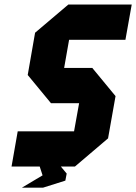

<svg xmlns="http://www.w3.org/2000/svg" viewBox="-20 -739 604 852"><path d="M156.2 0H31.2L58.6 -156.2H308.6L331.1 -281.2H206.1L103 -406.2L135.7 -593.8L283.2 -718.8H564.5L536.6 -562.5H286.6L264.6 -437.5H389.6L492.7 -312.5L459.5 -125L312.5 0H250L275.9 31.2L270 62.5L170.9 93.8H77.1L168.9 39.1Z"/></svg>

Font: Signwood
Style: Italic
Weight: 400
Italic angle: -10°
Designer: GGBotNet
Foundry: GGBotNet
Version: 0.95